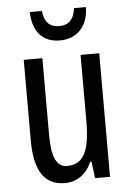

<svg xmlns="http://www.w3.org/2000/svg" viewBox="-54 -781 563 831"><g transform="rotate(-5 228.0 -365.5)"><path d="M351 -741H299C294 -692 269 -669 229 -669C188 -669 164 -693 160 -741H107C110 -652 154 -607 227 -607C301 -607 350 -658 351 -741ZM391 -537H310V-251C310 -123 284 -63 210 -63C165 -63 144 -107 144 -202V-537H63V-187C63 -67 98 10 195 10C246 10 288 -19 311 -72H317L326 0H391Z"/></g></svg>

Font: Noto Sans Thai Looped ExtraCondensed
Style: Regular
Weight: 400
Width: 2
Designer: Sasikarn Vongin, Ben Mitchell
Foundry: The Fontpad Ltd
Version: Version 1.001